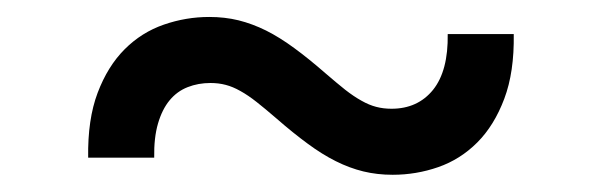

<svg xmlns="http://www.w3.org/2000/svg" viewBox="-20 -399 699 223"><path d="M82.4 -215.9Q81.7 -260.3 93.4 -291.2Q105.1 -322.1 124.8 -341.8Q144.5 -361.5 170.3 -370.4Q196 -379.3 223 -379.3Q241.1 -379.3 257.1 -375.4Q273.1 -371.4 289.1 -363.5Q305 -355.5 321.7 -343.2Q338.4 -331 358 -313.9Q371.1 -302.6 381 -294.7Q391 -286.9 399.9 -282Q408.7 -277 416.9 -274.9Q425.1 -272.7 434.7 -272.7Q465.2 -272.7 483 -294.7Q500.7 -316.8 500 -359.4H576.7Q577.4 -315.3 565.7 -284.3Q554 -253.2 534.3 -233.5Q514.6 -213.8 489 -204.9Q463.4 -196 436.1 -196Q418 -196 402 -199.9Q386 -203.8 370 -211.8Q354 -219.8 337.4 -232.1Q320.7 -244.3 301.1 -261.4Q288 -272.7 278.1 -280.5Q268.1 -288.4 259.2 -293.3Q250.4 -298.3 242.2 -300.4Q234 -302.6 224.4 -302.6Q210.2 -302.6 198 -297.8Q185.7 -293 177 -282.5Q168.3 -272 163.5 -255.5Q158.7 -239 159.1 -215.9Z"/></svg>

Font: Fast_Sans-Dotted
Style: Regular
Weight: 400
Version: Version 3.018